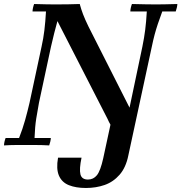

<svg xmlns="http://www.w3.org/2000/svg" viewBox="-26 -722 903 956"><path d="M752 -700Q769 -700 795.5 -700.5Q822 -701 857 -702Q857 -695 854.5 -684Q852 -673 849 -665H782Q769 -630 760 -603Q751 -576 744 -550Q737 -524 730 -490L613 52Q601 112 569.5 148Q538 184 495 199Q452 214 402 214Q352 214 317 200Q282 186 267.5 152.5Q253 119 263 63H380Q368 120 374.5 146Q381 172 412 172Q439 172 456.5 150.5Q474 129 488 66L524 -101Q520 -108 516.5 -115Q513 -122 509 -131L260 -617Q252 -589 244 -557Q236 -525 228 -490L168 -210Q161 -173 154.5 -132Q148 -91 146 -35H227Q227 -28 224.5 -17Q222 -6 219 2Q182 0 150.5 0Q119 0 99 0Q81 0 55 0Q29 0 -6 2Q-6 -6 -3.5 -17Q-1 -28 2 -35H69Q87 -81 99 -124Q111 -167 121 -210L181 -490Q190 -530 195 -571.5Q200 -613 203 -665H136Q136 -673 138.5 -684Q141 -695 144 -702Q178 -701 204 -700.5Q230 -700 248 -700Q281 -700 313 -700.5Q345 -701 371 -702Q378 -676 387.5 -651Q397 -626 414 -591L619 -186L683 -490Q692 -534 697 -573.5Q702 -613 705 -665H623Q623 -673 625.5 -684Q628 -695 631 -702Q668 -701 700.5 -700.5Q733 -700 752 -700Z"/></svg>

Font: Poltawski Nowy Medium
Style: Italic
Weight: 500
Italic angle: -12°
Version: Version 1.001;gftools[0.9.25]